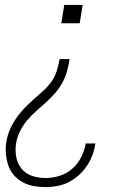

<svg xmlns="http://www.w3.org/2000/svg" viewBox="-20 -540 540 783"><path d="M230 -445 242 -520H317L305 -445ZM165 223Q140 223 116 218.5Q92 214 71.5 202.5Q51 191 36 173.5Q21 156 13.5 133.5Q6 111 4 86.5Q2 62 6 38Q10 13 20 -10.5Q30 -34 44.5 -55.5Q59 -77 77 -96Q95 -115 114.5 -132.5Q134 -150 154 -167.5Q174 -185 189 -206Q204 -227 211.5 -251Q219 -275 223 -299H264Q260 -275 253.5 -250.5Q247 -226 234.5 -203Q222 -180 204.5 -160Q187 -140 167 -122Q147 -104 127 -86.5Q107 -69 90 -48.5Q73 -28 61.5 -4.5Q50 19 46 43Q41 72 46 99.5Q51 127 67.5 147.5Q84 168 110 177Q136 186 165 186Q193 186 221.5 177.5Q250 169 273 149.5Q296 130 310 103Q324 76 329 48Q329 47 329 46.5Q329 46 329 45H369Q369 46 369 47Q369 48 368 49Q365 72 356 95Q347 118 333 138.5Q319 159 299.5 176Q280 193 257.5 204Q235 215 211.5 219Q188 223 165 223Z"/></svg>

Font: Iosevka SS04 XLt Obl
Style: Regular
Weight: 200
Italic angle: -9°
Monospace: yes
Designer: Belleve Invis
Foundry: Belleve Invis
Version: Version 19.0.0; ttfautohint (v1.8.4)